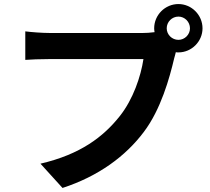

<svg xmlns="http://www.w3.org/2000/svg" viewBox="-20 -873 1040 949"><path d="M804 -733C804 -765 830 -791 862 -791C893 -791 919 -765 919 -733C919 -702 893 -676 862 -676C830 -676 804 -702 804 -733ZM742 -733C742 -726 743 -720 744 -714C723 -711 701 -710 687 -710H224C191 -710 134 -714 105 -718V-577C130 -579 178 -581 224 -581H689C676 -495 638 -382 572 -299C491 -197 378 -110 180 -64L289 56C467 -2 601 -101 691 -221C775 -332 818 -487 841 -585C844 -594 846 -604 849 -615C853 -614 858 -614 862 -614C927 -614 981 -668 981 -733C981 -799 927 -853 862 -853C796 -853 742 -799 742 -733Z"/></svg>

Font: Noto Sans HK
Style: Bold
Weight: 700
Designer: Ryoko NISHIZUKA 西塚涼子 (kana, bopomofo & ideographs); Paul D. Hunt (Latin, Greek & Cyrillic); Sandoll Communications 산돌커뮤니
Foundry: Adobe
Version: Version 2.002;hotconv 1.0.116;makeotfexe 2.5.65601